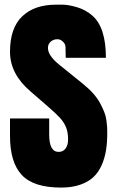

<svg xmlns="http://www.w3.org/2000/svg" viewBox="-20 -805 504 833"><path d="M245.1 8.8Q125.5 8.8 74.5 -45.9Q23.4 -100.6 23.4 -214.8V-291H193.4V-221.2Q193.4 -146 234.4 -146Q253.4 -146 264.4 -160.6Q275.4 -175.3 275.4 -199.2Q275.4 -230.5 266.8 -252Q258.3 -273.4 241 -292.7Q223.6 -312 184.1 -346.2L111.3 -409.2Q23.4 -484.9 23.4 -580.1Q23.4 -683.6 76.4 -734.1Q129.4 -784.7 222.2 -784.7Q224.6 -784.7 226.6 -784.7Q228.5 -784.7 252.4 -784.7Q276.4 -784.7 314 -773.7Q351.6 -762.7 380.9 -737.1Q410.2 -711.4 424.8 -665.8Q439.5 -620.1 439.5 -554.2H265.1L264.2 -601.1Q263.7 -614.3 252.9 -624.5Q242.2 -634.8 229 -634.8Q211.9 -634.8 200 -624.3Q188 -613.8 188 -597.2Q188 -564 236.3 -524.9L340.3 -440.9Q365.7 -420.4 384.5 -399.2Q403.3 -377.9 414.3 -357.2Q425.3 -336.4 432.1 -319.6Q439 -302.7 441.7 -283Q444.3 -263.2 444.8 -253.2Q445.3 -243.2 445.3 -227.1Q445.3 -186 439.9 -152.6Q434.6 -119.1 420.9 -88.1Q407.2 -57.1 385 -36.4Q362.8 -15.6 327.4 -3.4Q292 8.8 245.1 8.8Z"/></svg>

Font: Anton
Style: Regular
Weight: 400
Foundry: vernon adams
Version: Version 1.000